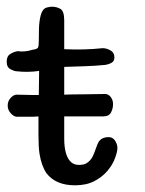

<svg xmlns="http://www.w3.org/2000/svg" viewBox="-28 -545 434 574"><path d="M164 -484Q164 -436 164 -398Q223 -395 279 -401Q290 -401 302 -394.5Q314 -388 314 -373Q314 -362 305 -357Q295 -352 287 -351Q256 -348 225 -347Q194 -346 164 -345Q164 -307 164 -262Q187 -263 218 -263Q277 -264 286.5 -264Q296 -264 303 -255Q310 -246 310 -233.5Q310 -221 304 -209Q298 -197 280 -197H228H164Q164 -165 164 -131Q164 -77 186 -59Q195 -52 208 -52Q221 -52 229 -56Q243 -64 250 -79Q256 -93 259.5 -103.5Q263 -114 267 -121Q276 -135 297 -135Q305 -135 310.5 -130.5Q316 -126 318 -121Q323 -112 323 -102Q323 -92 316 -72.5Q309 -53 293.5 -34.5Q278 -16 254 -3.5Q230 9 196 9Q139 9 111 -27Q96 -49 90 -86Q87 -106 87 -142V-197L71 -196H22Q14 -196 4.5 -206Q-5 -216 -5 -229.5Q-5 -243 4 -252.5Q13 -262 22 -262L69 -261H88L89 -333Q55 -328 21 -332Q15 -332 3.5 -338Q-8 -344 -8 -360.5Q-8 -377 2 -383Q12 -390 25 -392Q47 -389 68 -396Q83 -398 85.5 -402.5Q88 -407 88 -422.5Q88 -438 88.5 -459Q89 -480 93.5 -498.5Q98 -517 110 -522Q121 -525 127 -525Q141 -525 152.5 -518.5Q164 -512 164 -484Z"/></svg>

Font: Scratch Savers
Style: Book
Weight: 400
Designer: Pablo Impallari, Rodrigo Fuenzalida, Brenda Gallo
Foundry: Pablo Impallari, Rodrigo Fuenzalida, Brenda Gallo
Version: Version 4.0b1